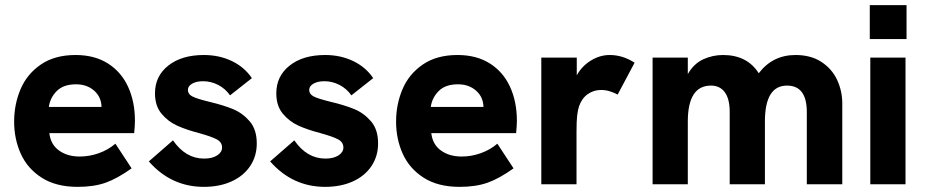

<svg xmlns="http://www.w3.org/2000/svg" viewBox="-20 -717 3601 747"><path d="M35 -244Q35 -311 60 -370Q85 -429 139 -466Q193 -503 274 -503Q348 -503 400 -470Q452 -437 478.5 -379Q505 -321 505 -247Q505 -229 502 -199H172Q177 -155 209.5 -131.5Q242 -108 290 -108Q328 -108 364.5 -121Q401 -134 429 -158L492 -62Q436 -22 390.5 -6Q345 10 282 10Q198 10 142.5 -25.5Q87 -61 61 -118.5Q35 -176 35 -244ZM375 -301Q374 -340 346 -364.5Q318 -389 276 -389Q227 -389 201 -363Q175 -337 170 -301Z M559 -89 653 -171Q702 -100 774 -100Q806 -100 825 -112.5Q844 -125 844 -143Q844 -164 823 -175Q802 -186 755 -199Q705 -212 669.5 -228Q634 -244 608.5 -274.5Q583 -305 583 -354Q583 -421 635 -462Q687 -503 773 -503Q833 -503 882 -479.5Q931 -456 960 -413L875 -346Q857 -372 829 -386.5Q801 -401 770 -401Q744 -401 727.5 -391.5Q711 -382 711 -367Q711 -351 728 -342Q745 -333 794 -321Q849 -308 886.5 -292.5Q924 -277 951.5 -245Q979 -213 979 -159Q979 -109 953 -70.5Q927 -32 880.5 -11Q834 10 773 10Q646 10 559 -89Z M1031 -89 1125 -171Q1174 -100 1246 -100Q1278 -100 1297 -112.5Q1316 -125 1316 -143Q1316 -164 1295 -175Q1274 -186 1227 -199Q1177 -212 1141.5 -228Q1106 -244 1080.5 -274.5Q1055 -305 1055 -354Q1055 -421 1107 -462Q1159 -503 1245 -503Q1305 -503 1354 -479.5Q1403 -456 1432 -413L1347 -346Q1329 -372 1301 -386.5Q1273 -401 1242 -401Q1216 -401 1199.5 -391.5Q1183 -382 1183 -367Q1183 -351 1200 -342Q1217 -333 1266 -321Q1321 -308 1358.5 -292.5Q1396 -277 1423.5 -245Q1451 -213 1451 -159Q1451 -109 1425 -70.5Q1399 -32 1352.5 -11Q1306 10 1245 10Q1118 10 1031 -89Z M1521 -244Q1521 -311 1546 -370Q1571 -429 1625 -466Q1679 -503 1760 -503Q1834 -503 1886 -470Q1938 -437 1964.5 -379Q1991 -321 1991 -247Q1991 -229 1988 -199H1658Q1663 -155 1695.5 -131.5Q1728 -108 1776 -108Q1814 -108 1850.5 -121Q1887 -134 1915 -158L1978 -62Q1922 -22 1876.5 -6Q1831 10 1768 10Q1684 10 1628.5 -25.5Q1573 -61 1547 -118.5Q1521 -176 1521 -244ZM1861 -301Q1860 -340 1832 -364.5Q1804 -389 1762 -389Q1713 -389 1687 -363Q1661 -337 1656 -301Z M2086 -493H2224V-424Q2244 -460 2279 -481.5Q2314 -503 2352 -503Q2403 -503 2449 -473L2383 -349Q2371 -356 2353.5 -361.5Q2336 -367 2319 -367Q2290 -367 2267 -351Q2244 -335 2233 -304Q2228 -289 2225.5 -267.5Q2223 -246 2223 -205V0H2086Z M2519 -493H2656V-429Q2680 -470 2716.5 -486.5Q2753 -503 2793 -503Q2887 -503 2932 -432Q2986 -503 3075 -503Q3135 -503 3176 -476Q3217 -449 3237 -406Q3257 -363 3257 -314V0H3119V-281Q3119 -384 3042 -384Q2956 -384 2956 -244V0H2819V-282Q2819 -332 2800 -358Q2781 -384 2746 -384Q2656 -384 2656 -244V0H2519Z M3366 -493H3503V0H3366ZM3364 -697H3507V-565H3364Z"/></svg>

Font: Hanken Grotesk ExtraBold
Style: Regular
Weight: 800
Designer: Alfredo Marco Pradil
Foundry: Hanken Design Co.
Version: Version 3.014